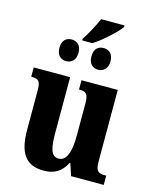

<svg xmlns="http://www.w3.org/2000/svg" viewBox="-132 -983 862 1079"><g transform="rotate(15 299.5 -443.0)"><path d="M248 -763V-753H307C356 -783 438 -858 456 -887V-896H320C303 -856 270 -795 248 -763ZM190 -617C218 -617 246 -635 246 -680C246 -727 218 -743 190 -743C162 -743 135 -727 135 -680C135 -635 162 -617 190 -617ZM377 -617C404 -617 432 -635 432 -680C432 -727 404 -743 377 -743C347 -743 321 -727 321 -680C321 -635 347 -617 377 -617ZM227 10C288 10 330 -14 358 -70H362L385 0H575V-54H566C534 -54 513 -59 513 -117V-536H302V-482H305C337 -482 357 -476 357 -419V-228C357 -136 338 -77 291 -77C246 -77 236 -125 236 -218V-536H24V-482H27C71 -482 79 -468 79 -411V-188C79 -53 123 10 227 10Z"/></g></svg>

Font: Noto Serif Condensed ExtraBold
Style: Regular
Weight: 800
Width: 3
Designer: Monotype Design Team
Foundry: Monotype Imaging Inc.
Version: Version 2.013